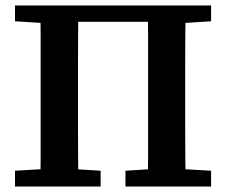

<svg xmlns="http://www.w3.org/2000/svg" viewBox="-20 -684 829 704"><path d="M128 0Q129 -51 129 -101.5Q129 -152 129 -203.5Q129 -255 129 -306V-358Q129 -409 129 -460Q129 -511 129 -562Q129 -613 128 -664H267Q267 -614 266.5 -563Q266 -512 266 -461Q266 -410 266 -358V-307Q266 -256 266 -204.5Q266 -153 266.5 -102Q267 -51 267 0ZM522 0Q523 -51 523 -101.5Q523 -152 523 -203.5Q523 -255 523 -306V-358Q523 -409 523 -460Q523 -511 523 -562Q523 -613 522 -664H661Q660 -614 659.5 -563Q659 -512 659 -461Q659 -410 659 -358V-306Q659 -256 659 -204.5Q659 -153 659.5 -102Q660 -51 661 0ZM35 0V-58L173 -66H220L349 -58V0ZM440 0V-58L568 -66H615L754 -58V0ZM35 -606V-664H173V-598H161ZM616 -598V-664H754V-606L628 -598ZM202 -604V-664H587V-604Z"/></svg>

Font: Source Serif 4 SemiBold
Style: Regular
Weight: 600
Designer: Frank Grießhammer
Foundry: Adobe Systems Incorporated
Version: Version 4.004;hotconv 1.0.116;makeotfexe 2.5.65601